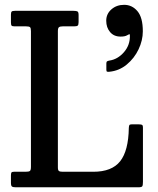

<svg xmlns="http://www.w3.org/2000/svg" viewBox="-20 -796 670 816"><path d="M90.5 -684H42Q32 -684 29.2 -687.2Q26.5 -690.5 26.5 -701V-734Q26.5 -744 29.8 -747Q33 -750 44 -750H292.5Q305 -750 309.5 -747.2Q314 -744.5 314 -732V-702Q314 -690 310 -687Q306 -684 295 -684H247Q235.5 -684 230.8 -680.5Q226 -677 226 -664V-84Q226 -72 230.8 -69Q235.5 -66 247.5 -66H376.5Q455.5 -66 490.8 -110.8Q526 -155.5 527.5 -252.5Q528 -261 529.8 -264.2Q531.5 -267.5 539.5 -267.5H569Q579.5 -267.5 583.5 -265.5Q587.5 -263.5 587.5 -253V-23.5Q587.5 -9 584.8 -4.5Q582 0 567.5 0H48Q36 0 31.2 -3Q26.5 -6 26.5 -19V-50Q26.5 -59 28.5 -62.5Q30.5 -66 39 -66H87.5Q102 -66 106.8 -69.2Q111.5 -72.5 111.5 -87V-664Q111.5 -677 107.5 -680.5Q103.5 -684 90.5 -684ZM431.5 -708Q431.5 -737 453.5 -756.2Q475.5 -775.5 507.5 -775.5Q541.5 -775.5 564.2 -748.5Q587 -721.5 587 -663Q587 -624.5 569 -586.5Q551 -548.5 518.8 -521.8Q486.5 -495 444.5 -491Q438 -490.5 435 -491.5Q432 -492.5 432 -500V-526.5Q432 -533.5 435.5 -535.5Q439 -537.5 444.5 -538.5Q480 -543.5 506.8 -574.2Q533.5 -605 532 -646Q532 -651.5 529 -650.5Q526 -649.5 522 -647Q515.5 -643 508.5 -641.8Q501.5 -640.5 492.5 -640.5Q464 -640.5 447.8 -659.8Q431.5 -679 431.5 -708Z"/></svg>

Font: Besley* Narrow Medium
Style: Regular
Weight: 500
Width: 4
Designer: Owen Earl
Foundry: indestructible type*
Version: Version 3.000; ttfautohint (v1.8.3)